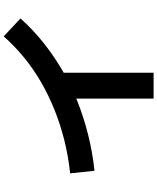

<svg xmlns="http://www.w3.org/2000/svg" viewBox="74 -874 852 1040"><g transform="rotate(-90 500.0 -354.0)"><path d="M95 -268 81 -400Q174 -410 260 -431.5Q346 -453 425.5 -485Q505 -517 576.5 -558.5Q648 -600 710 -651Q772 -702 823 -760L920 -669Q862 -604 792.5 -548Q723 -492 643.5 -445Q564 -398 475.5 -362.5Q387 -327 291.5 -303Q196 -279 95 -268ZM486 -453H626V52H486Z"/></g></svg>

Font: Murecho Thin SemiBold
Style: Regular
Weight: 600
Version: Version 1.010